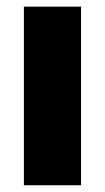

<svg xmlns="http://www.w3.org/2000/svg" viewBox="-20 -549 311 569"><path d="M50.8 0V-529.3H220.2V0Z"/></svg>

Font: Inter 24pt ExtraBold
Style: Regular
Weight: 800
Designer: Rasmus Andersson
Foundry: rsms
Version: Version 4.001;git-66647c0bb